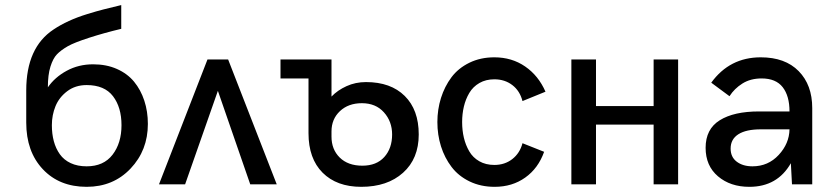

<svg xmlns="http://www.w3.org/2000/svg" viewBox="-20 -720 3257 750"><path d="M343.8 -468.8Q395.5 -468.8 436.5 -450.7Q477.5 -432.6 503.7 -400.9Q529.8 -369.1 543.7 -326.9Q557.6 -284.7 557.6 -235.8Q557.6 -132.8 490 -61.5Q422.4 9.8 318.4 9.8Q211.9 9.8 147.2 -59.1Q82.5 -127.9 82.5 -241.2V-366.7Q82.5 -534.7 189.5 -605Q216.3 -623 248.8 -637.9Q281.2 -652.8 320.1 -664.8Q358.9 -676.8 384.8 -683.3Q410.6 -689.9 453.6 -700.2V-607.4Q386.2 -591.3 328.1 -572.5Q270 -553.7 245.1 -539.6Q217.8 -523.9 202.4 -507.8Q187 -491.7 177 -459.7Q167 -427.7 167 -379.4V-378.9Q194.3 -418.5 240.7 -443.6Q287.1 -468.8 343.8 -468.8ZM318.4 -70.3Q384.8 -70.3 419.7 -115.7Q454.6 -161.1 454.6 -231Q454.6 -300.8 421.4 -344.2Q388.2 -387.7 318.4 -387.7Q274.4 -387.7 242.7 -363.8Q210.9 -339.8 196.8 -305.2Q182.6 -270.5 182.6 -231Q182.6 -196.8 190.2 -168.5Q197.8 -140.1 213.6 -117.7Q229.5 -95.2 256.1 -82.8Q282.7 -70.3 318.4 -70.3Z M601.1 0 790.5 -487.8H871.1L1061 0H957.5L831.1 -365.2L703.1 0Z M1391.1 9.8Q1295.4 9.8 1240.2 -45.4Q1185.1 -100.6 1185.1 -199.7V-413.6H1075.7V-487.8H1274.9V-342.8Q1298.8 -367.7 1333.7 -383.5Q1368.7 -399.4 1409.7 -399.4Q1506.3 -399.4 1561 -345.2Q1615.7 -291 1615.7 -194.8Q1615.7 -100.1 1554.4 -45.2Q1493.2 9.8 1391.1 9.8ZM1395.5 -72.8Q1450.7 -72.8 1481.2 -106.7Q1511.7 -140.6 1511.7 -194.8Q1511.7 -245.6 1479.7 -281.2Q1447.8 -316.9 1393.6 -316.9Q1340.8 -316.9 1307.9 -285.9Q1274.9 -254.9 1274.9 -206.5V-186.5Q1274.9 -136.2 1307.1 -104.5Q1339.4 -72.8 1395.5 -72.8Z M1912.1 9.8Q1857.9 9.8 1814.5 -11.2Q1771 -32.2 1743.9 -67.9Q1716.8 -103.5 1702.6 -148.4Q1688.5 -193.4 1688.5 -243.2Q1688.5 -292.5 1702.6 -337.4Q1716.8 -382.3 1743.4 -418Q1770 -453.6 1813.5 -474.9Q1856.9 -496.1 1911.1 -496.1Q1979.5 -496.1 2031.5 -460.2Q2083.5 -424.3 2110.8 -361.8L2021 -325.2Q2010.7 -365.2 1981.2 -387.7Q1951.7 -410.2 1911.1 -410.2Q1877.9 -410.2 1852.8 -395.8Q1827.6 -381.3 1813.2 -356.9Q1798.8 -332.5 1792 -303.7Q1785.2 -274.9 1785.2 -243.2Q1785.2 -210.9 1792 -182.1Q1798.8 -153.3 1813 -128.9Q1827.1 -104.5 1852.3 -90.1Q1877.4 -75.7 1911.1 -75.7Q1951.7 -75.7 1981.2 -98.6Q2010.7 -121.6 2021 -160.6L2105.5 -127Q2082.5 -62.5 2031.7 -26.4Q1981 9.8 1912.1 9.8Z M2211.9 0V-487.8H2308.1V-305.7H2533.2V-487.8H2628.9V0H2533.2V-233.4H2308.1V0Z M2907.2 9.8Q2833 9.8 2784.7 -31.2Q2736.3 -72.3 2736.3 -142.6Q2736.3 -215.8 2791.5 -250.2Q2846.7 -284.7 2944.8 -284.7H3064Q3064 -345.2 3037.4 -379.4Q3010.7 -413.6 2955.1 -413.6Q2911.6 -413.6 2880.1 -393.8Q2848.6 -374 2829.6 -344.2L2758.3 -397Q2830.1 -496.1 2951.7 -496.1Q3046.9 -496.1 3099.9 -442.1Q3152.8 -388.2 3152.8 -297.9V0H3073.7L3069.3 -82.5Q3016.6 9.8 2907.2 9.8ZM2919.4 -70.3Q2980.5 -70.3 3021.7 -114.7Q3063 -159.2 3064 -214.8H2952.1Q2894.5 -214.8 2864.3 -195.6Q2834 -176.3 2834 -139.6Q2834 -106.4 2857.9 -88.4Q2881.8 -70.3 2919.4 -70.3Z"/></svg>

Font: HK Grotesk Medium
Style: Regular
Weight: 500
Designer: Alfredo Marco Pradil and Stefan Peev
Foundry: Hanken Design Co.
Version: Version 1.045;PS 001.045;hotconv 1.0.88;makeotf.lib2.5.64775